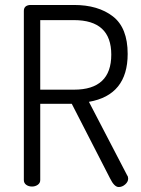

<svg xmlns="http://www.w3.org/2000/svg" viewBox="-20 -751 569 773"><path d="M76 -26V-707Q76 -729 101 -731H278Q375 -731 434.5 -685Q494 -639 494 -534Q494 -368 338 -341L492 -45Q496 -40 496 -32Q496 -19 484 -8.5Q472 2 458 2Q440 2 423 -33L269 -333H142V-26Q142 -14 132 -7Q122 0 109 0Q95 0 85.5 -7Q76 -14 76 -26ZM278 -670H142V-390H278Q428 -390 428 -531Q428 -670 278 -670Z"/></svg>

Font: Dosis
Style: Book
Weight: 400
Designer: EdgarTolentino, PabloImpallari, IginoMarini
Foundry: EdgarTolentino, PabloImpallari, IginoMarini
Version: Version 1.007